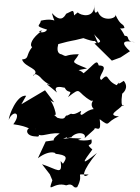

<svg xmlns="http://www.w3.org/2000/svg" viewBox="-20 -593 609 836"><path d="M273 -90C259 -93 272 -67 230 -80C194 -113 230 -73 221 -106C204 -173 177 -163 216 -147L176 -200L73 -139L94 -176C53 -182 18 -89 18 -71C36 -116 77 -104 38 -52C113 -42 110 -23 116 -37C90 -35 89 0 136 1C168 6 133 -23 135 -34C142 22 182 -19 240 -12C183 29 230 28 273 3C258 16 309 -2 289 6C314 -24 360 -15 348 9C396 -35 391 -28 392 -34C401 -39 423 -12 414 -74C464 -36 436 -62 498 -86C441 -91 498 -113 514 -136C527 -139 501 -107 512 -185C512 -185 545 -209 519 -241C467 -205 526 -268 488 -222C437 -244 457 -281 421 -245C397 -257 465 -308 410 -308C401 -338 392 -313 344 -274C324 -295 302 -282 359 -295C275 -328 305 -319 323 -357C255 -356 277 -341 249 -356C204 -362 259 -453 230 -400C310 -422 278 -410 343 -427C367 -418 388 -412 393 -415C415 -389 416 -385 390 -444C407 -420 438 -409 391 -404L467 -329L505 -343L546 -370C508 -404 509 -421 569 -409C522 -412 550 -437 523 -437C489 -507 475 -459 522 -471C517 -495 507 -475 482 -530C492 -512 421 -494 406 -544C400 -539 389 -524 391 -573C392 -509 329 -526 319 -539C319 -539 283 -513 303 -519C301 -558 297 -545 268 -533C258 -515 242 -496 206 -536C220 -478 233 -520 158 -503C155 -479 126 -482 185 -464C173 -441 130 -458 164 -460C118 -428 107 -396 120 -388C91 -352 109 -337 76 -334C87 -298 162 -294 124 -262C132 -289 172 -237 149 -265C149 -264 180 -224 208 -222C172 -227 176 -236 228 -190C210 -220 240 -216 262 -211C277 -180 300 -209 276 -170C339 -219 309 -192 377 -154C398 -159 364 -145 388 -118C352 -114 334 -79 330 -99C343 -127 314 -88 289 -98ZM244 108C253 173 230 144 163 122L197 166L208 192C185 257 212 196 268 214C303 201 295 230 316 222C351 156 297 167 366 167C333 189 337 151 402 73C327 134 342 112 382 58C345 25 387 51 378 14C332 29 291 1 297 26L335 10L283 8L179 23L145 96C204 51 236 80 216 76C277 82 272 94 254 120Z"/></svg>

Font: Asimov Aggro
Style: It
Weight: 500
Designer: Google
Version: Version 2.000980; 2014